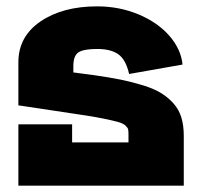

<svg xmlns="http://www.w3.org/2000/svg" viewBox="-20 -585 639 607"><path d="M287.1 -564.9Q356.9 -564.9 417.7 -539.6Q478.5 -514.2 515.4 -471.9Q552.2 -429.7 557.1 -380.9L388.2 -351.1Q377.9 -396.5 354.2 -413.3Q330.6 -430.2 287.1 -430.2Q244.1 -430.2 228 -419.4Q211.9 -408.7 211.9 -376V-356L272 -348.1Q324.2 -340.8 361.3 -333.3Q398.4 -325.7 433.1 -314.9Q467.8 -304.2 490 -290.3Q512.2 -276.4 529.1 -257.3Q545.9 -238.3 553.5 -213.1Q561 -188 561 -155.8V2H38.1V-191.9H208V-134.8H386.2V-155.8Q386.2 -157.7 386.2 -160.6Q386.2 -171.4 385 -176.3Q383.8 -181.2 376.7 -188Q369.6 -194.8 352.8 -199.5Q335.9 -204.1 306.6 -210.2Q277.3 -216.3 230 -223.1L38.1 -252V-388.2Q38.1 -469.7 108.2 -517.3Q178.2 -564.9 287.1 -564.9Z"/></svg>

Font: LT Superior Black
Style: Regular
Weight: 900
Designer: Daniel Lyons
Foundry: LyonsType
Version: Version 2.005